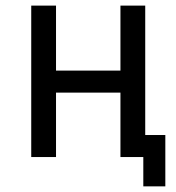

<svg xmlns="http://www.w3.org/2000/svg" viewBox="-20 -557 626 681"><path d="M90.8 0V-537.1H178.7V-306.6H407.2V-537.1H495.1V-78.1H566.4V104H488.3V0H407.2V-228.5H178.7V0Z"/></svg>

Font: Consola Mono
Style: Book
Weight: 400
Monospace: yes
Designer: Wojciech Kalinowski "wmk69" (wmk69@o2.pl)
Foundry: Wojciech Kalinowski "wmk69" (wmk69@o2.pl)
Version: Version 2.1.0